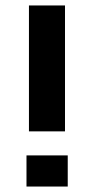

<svg xmlns="http://www.w3.org/2000/svg" viewBox="-20 -683 345 703"><path d="M86 -663H218V-202H86ZM228 -114V0H77V-114Z"/></svg>

Font: Syne
Style: Bold
Weight: 700
Designer: Lucas Descroix
Foundry: Bonjour Monde
Version: Version 2.200